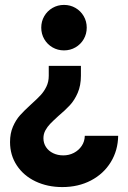

<svg xmlns="http://www.w3.org/2000/svg" viewBox="-20 -553 517 775"><path d="M214.8 -84Q193.4 -64.5 182.1 -52.7Q170.9 -41 163.1 -26.6Q155.3 -12.2 155.3 4.9Q155.3 24.9 165.8 40.8Q176.3 56.6 194.6 65.4Q212.9 74.2 235.4 74.2Q258.8 74.2 278.3 64Q297.9 53.7 309.8 35.9Q321.8 18.1 322.3 -4.9H457Q456.1 54.2 427.2 101.3Q398.4 148.4 347.4 175.3Q296.4 202.1 231.4 202.1Q171.9 202.1 123.5 179.2Q75.2 156.2 47.9 114.7Q20.5 73.2 20.5 20.5Q20.5 -14.6 32.2 -41.7Q43.9 -68.8 61 -87.9Q78.1 -106.9 105.5 -131.8Q129.9 -153.8 143.8 -168.7Q157.7 -183.6 167.2 -203.1Q176.8 -222.7 176.8 -247.1V-287.1H306.6V-247.1Q306.6 -208 293.7 -178.2Q280.8 -148.4 262 -128.2Q243.2 -107.9 214.8 -84ZM330.1 -441.4Q330.1 -416 317.9 -395Q305.7 -374 284.7 -361.8Q263.7 -349.6 238.3 -349.6Q212.9 -349.6 191.9 -361.8Q170.9 -374 158.7 -395Q146.5 -416 146.5 -441.4Q146.5 -466.8 158.7 -487.8Q170.9 -508.8 191.9 -521Q212.9 -533.2 238.3 -533.2Q263.7 -533.2 284.7 -521Q305.7 -508.8 317.9 -487.8Q330.1 -466.8 330.1 -441.4Z"/></svg>

Font: Reddit Sans Vanilla ExtraBold
Style: Regular
Weight: 800
Designer: Stephen Hutchings
Foundry: Reddit
Version: Version 1.013